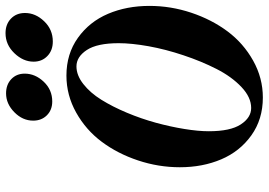

<svg xmlns="http://www.w3.org/2000/svg" viewBox="-154 -776 943 674"><g transform="rotate(-90 317.0 -438.5)"><path d="M508.8 -724.1Q477.5 -724.1 457.8 -743.2Q438 -762.2 438 -791.5Q438 -828.1 467.8 -859.1Q497.6 -890.1 538.1 -890.1Q569.3 -890.1 589.1 -871.1Q608.9 -852.1 608.9 -821.8Q608.9 -784.7 579.8 -754.4Q550.8 -724.1 508.8 -724.1ZM298.3 -726.1Q268.6 -726.1 249.8 -744.9Q231 -763.7 231 -793Q231 -830.1 260.5 -859.1Q290 -888.2 326.7 -888.2Q357.4 -888.2 376.7 -869.9Q396 -851.6 396 -822.8Q396 -786.1 367.7 -756.1Q339.4 -726.1 298.3 -726.1ZM312 13.2Q235.8 13.2 179.4 -27.1Q123 -67.4 95.2 -132.8Q67.4 -198.2 67.4 -278.3Q67.4 -353 91.3 -424.8Q115.2 -496.6 156.7 -552.2Q198.2 -607.9 259.3 -642.1Q320.3 -676.3 389.2 -676.3Q465.3 -676.3 521.7 -636Q578.1 -595.7 606 -530.3Q633.8 -464.8 633.8 -384.8Q633.8 -310.1 609.9 -238.3Q585.9 -166.5 544.4 -110.8Q502.9 -55.2 441.9 -21Q380.9 13.2 312 13.2ZM275.4 -27.8Q313 -27.8 349.1 -62Q385.3 -96.2 412.4 -149.4Q439.5 -202.6 460.4 -265.4Q481.4 -328.1 492.2 -387.9Q502.9 -447.8 502.9 -492.7Q502.9 -568.4 479 -604.7Q455.1 -641.1 421.4 -641.1Q390.1 -641.1 359.4 -616.9Q328.6 -592.8 304.2 -553.5Q279.8 -514.2 258.8 -464.1Q237.8 -414.1 223.6 -362.3Q209.5 -310.5 201.7 -262Q193.8 -213.4 193.8 -176.3Q193.8 -100.6 217.8 -64.2Q241.7 -27.8 275.4 -27.8Z"/></g></svg>

Font: Elstob ExtraBold
Style: Italic
Weight: 800
Italic angle: -20°
Designer: Peter S. Baker
Version: Version 1.015